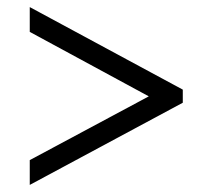

<svg xmlns="http://www.w3.org/2000/svg" viewBox="-20 -629 601 542"><path d="M64 -107 496 -339V-376L64 -609V-539L400 -357L64 -177Z"/></svg>

Font: Noto Serif Devanagari Medium
Style: Regular
Weight: 500
Designer: Universal Thirst, Indian Type Foundry and the Monotype Design Team
Foundry: Monotype Imaging Inc.
Version: Version 2.004